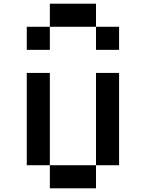

<svg xmlns="http://www.w3.org/2000/svg" viewBox="-20 -1020 790 1040"><path d="M125 -750V-875H250V-1000H500V-875H625V-750H500V-875H250V-750ZM250 0V-125H125V-625H250V-125H500V0ZM500 -125V-625H625V-125Z"/></svg>

Font: Silkscreen
Style: Regular
Weight: 400
Designer: Jason Kottke
Foundry: Jason Kottke
Version: Version 1.001; ttfautohint (v1.8.4.7-5d5b)